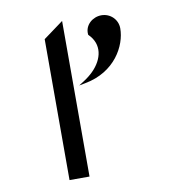

<svg xmlns="http://www.w3.org/2000/svg" viewBox="-75 -716 742 785"><g transform="rotate(-10 296.0 -323.0)"><path d="M396 -641C360 -641 326 -613 329 -575V-573L330 -571C377 -525 364 -465 318 -419C307 -408 293 -397 279 -388L257 -374L283 -379C409 -402 463 -503 463 -575C463 -612 433 -641 396 -641ZM234 0V-646L151 -585V0Z"/></g></svg>

Font: Charger Monospace
Style: Regular
Weight: 400
Designer: Jasper
Foundry: Cannot Into Space Fonts
Version: Version 0.980